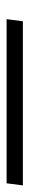

<svg xmlns="http://www.w3.org/2000/svg" viewBox="177 -229 90 596"><g transform="rotate(-90 222.0 69.0)"><path d="M460.5 44.5 454 95H-55.5L-49 44.5Z"/></g></svg>

Font: Merriweather 144pt ExtraBold
Style: Italic
Weight: 800
Italic angle: -7.8°
Version: Version 2.101